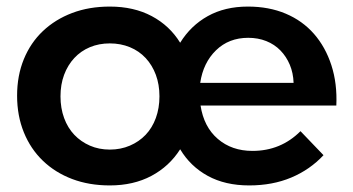

<svg xmlns="http://www.w3.org/2000/svg" viewBox="-20 -559 1075 584"><path d="M734 -539Q798 -539 849 -517.5Q900 -496 935 -456Q970 -416 988 -360.5Q1006 -305 1003 -238H590Q600 -173 642.5 -136.5Q685 -100 748 -100Q834 -100 894 -160L964 -87Q923 -43 866 -19Q809 5 738 5Q665 5 612 -24Q559 -53 528 -105Q495 -53 440.5 -24Q386 5 314 5Q251 5 199.5 -14.5Q148 -34 110.5 -70Q73 -106 52.5 -156.5Q32 -207 32 -268Q32 -329 52.5 -379Q73 -429 110.5 -464.5Q148 -500 199.5 -519.5Q251 -539 314 -539Q387 -539 441.5 -510Q496 -481 528 -429Q560 -481 612 -510Q664 -539 734 -539ZM873 -307Q872 -337 861.5 -362Q851 -387 833 -405.5Q815 -424 790 -434Q765 -444 735 -444Q676 -444 637 -406Q598 -368 589 -307ZM314 -104Q347 -104 375 -116Q403 -128 423 -149Q443 -170 454 -200Q465 -230 465 -266Q465 -302 454 -331.5Q443 -361 423 -382.5Q403 -404 375 -415.5Q347 -427 314 -427Q281 -427 253.5 -415.5Q226 -404 206 -382.5Q186 -361 175 -331.5Q164 -302 164 -266Q164 -230 175 -200Q186 -170 206 -149Q226 -128 253.5 -116Q281 -104 314 -104Z"/></svg>

Font: QuotatisMedium
Style: Regular
Weight: 500
Designer: Julieta Ulanovsky
Foundry: Quotatis-Medium
Version: Version 4.000;PS 004.000;hotconv 1.0.88;makeotf.lib2.5.64775